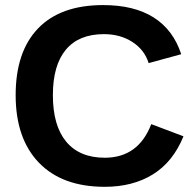

<svg xmlns="http://www.w3.org/2000/svg" viewBox="-20 -718 762 748"><path d="M388.2 -103.5Q519 -103.5 569.3 -234.4L694.8 -187Q654.3 -87.4 575.9 -38.8Q497.6 9.8 388.2 9.8Q222.2 9.8 131.6 -84.2Q41 -178.2 41 -347.2Q41 -516.6 128.4 -607.4Q215.8 -698.2 381.8 -698.2Q502.9 -698.2 579.1 -649.7Q655.3 -601.1 686 -506.8L559.1 -472.2Q543 -523.9 495.8 -554.4Q448.7 -585 384.8 -585Q287.1 -585 236.6 -524.4Q186 -463.9 186 -347.2Q186 -228.5 238 -166Q290 -103.5 388.2 -103.5Z"/></svg>

Font: Arimo
Style: Bold
Weight: 700
Designer: Steve Matteson
Foundry: Monotype Imaging Inc.
Version: Version 1.33